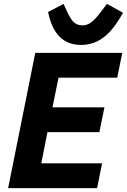

<svg xmlns="http://www.w3.org/2000/svg" viewBox="-20 -971 655 991"><path d="M398 -739C507 -739 567 -820 615 -905L532 -951L504 -914C467 -865 442 -840 406 -840C364 -840 347 -867 326 -912L308 -951L228 -909C245 -827 285 -739 398 -739ZM481 0 507 -128H193L225 -289H493L519 -417H251L282 -570H585L611 -698H162L22 0Z"/></svg>

Font: LVC Sans
Style: Bold Italic
Weight: 700
Italic angle: -11.31°
Designer: Mike Abbink, Paul van der Laan, Pieter van Rosmalen
Foundry: Bold Monday
Version: Version 3.0